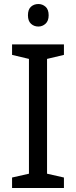

<svg xmlns="http://www.w3.org/2000/svg" viewBox="-20 -935 379 955"><path d="M298 0H40V-52L124 -71V-642L40 -662V-714H298V-662L214 -642V-71L298 -52ZM171 -915Q191 -915 206.5 -901.5Q222 -888 222 -859Q222 -831 206.5 -817Q191 -803 171 -803Q149 -803 134 -817Q119 -831 119 -859Q119 -888 134 -901.5Q149 -915 171 -915Z"/></svg>

Font: Noto Sans Tangsa
Style: Regular
Weight: 400
Designer: David Williams
Foundry: Google LLC
Version: Version 1.504